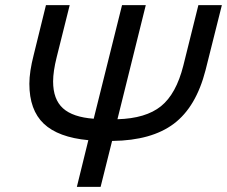

<svg xmlns="http://www.w3.org/2000/svg" viewBox="-20 -732 889 752"><path d="M785 -457Q748 -313 661 -247.5Q574 -182 421 -180H419L374 0H281L326 -183Q208 -194 151.5 -247.5Q95 -301 95 -404Q95 -451 112 -517L160 -712H253L202 -508Q188 -452 188 -413Q188 -343 226.5 -308Q265 -273 347 -267L458 -712H551L440 -265Q551 -268 610.5 -316Q670 -364 698 -475L757 -712H849Z"/></svg>

Font: CST
Style: Italic
Weight: 400
Italic angle: -14°
Version: Version 1.00